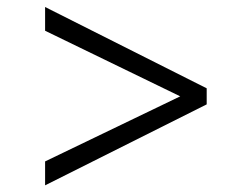

<svg xmlns="http://www.w3.org/2000/svg" viewBox="-20 -574 704 562"><path d="M112 -31.5V-101.5L507.5 -292L112 -484V-553.5L585 -315.5V-268.5Z"/></svg>

Font: Merriweather 72pt
Style: Regular
Weight: 400
Version: Version 2.100